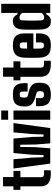

<svg xmlns="http://www.w3.org/2000/svg" viewBox="1122 -1962 850 3134"><g transform="rotate(-90 1547.0 -395.0)"><path d="M287 10Q172.5 10 122.2 -31.5Q72 -73 72 -168V-487H15V-600H73V-770H224V-600H325V-487H222V-151Q222 -124 234.8 -112.5Q247.5 -101 287 -101Q298.5 -101 309.8 -101.5Q321 -102 335 -102V5Q324.5 8 312.5 9Q300.5 10 287 10Z M444 0 363 -600H515L541 -299L548 -110H584L588.5 -299L616 -600H852.5L878.5 -299L883 -110H919L926 -299L953.5 -600H1105.5L1023 0H774L755.5 -234L751.5 -490H716L711.5 -234L693 0Z M1160 -687V-800H1310V-687ZM1160 0V-600H1310V0Z M1565.5 10Q1469 10 1427 -31.5Q1385 -73 1380.5 -168Q1380 -184.5 1380.5 -206.2Q1381 -228 1381.5 -233H1512.5Q1512 -207 1512 -185.5Q1512 -164 1512.5 -152Q1514 -125 1527.8 -113.5Q1541.5 -102 1565.5 -102Q1596.5 -102 1610.5 -113.5Q1624.5 -125 1624.5 -152Q1624.5 -164.5 1624.5 -166.5Q1624.5 -168.5 1624.5 -170.2Q1624.5 -172 1624.5 -184Q1624.5 -199 1617.2 -209.8Q1610 -220.5 1592.5 -225L1521.5 -245Q1476.5 -258 1444 -277.5Q1411.5 -297 1394 -327Q1376.5 -357 1376.5 -401Q1376.5 -408.5 1376.5 -415.5Q1376.5 -422.5 1376.5 -429Q1376.5 -526 1420.5 -568Q1464.5 -610 1572.5 -610Q1670 -610 1711 -569.5Q1752 -529 1756.5 -436Q1757.5 -419.5 1757 -397Q1756.5 -374.5 1755.5 -369H1619.5Q1620 -378 1620.2 -395.2Q1620.5 -412.5 1620.2 -429.2Q1620 -446 1619.5 -453Q1618 -477 1607.8 -487.5Q1597.5 -498 1572.5 -498Q1545.5 -498 1534.5 -487.5Q1523.5 -477 1522.5 -453Q1522 -442 1521.8 -437Q1521.5 -432 1521.5 -414Q1521.5 -395.5 1528.5 -382.5Q1535.5 -369.5 1558.5 -364L1620.5 -349Q1690.5 -332.5 1726.5 -296.8Q1762.5 -261 1762.5 -192Q1762.5 -185.5 1762.5 -178.2Q1762.5 -171 1762.5 -164Q1762.5 -71 1717 -30.5Q1671.5 10 1565.5 10Z M2075 10Q1960.5 10 1910.2 -31.5Q1860 -73 1860 -168V-487H1803V-600H1861V-770H2012V-600H2113V-487H2010V-151Q2010 -124 2022.8 -112.5Q2035.5 -101 2075 -101Q2086.5 -101 2097.8 -101.5Q2109 -102 2123 -102V5Q2112.5 8 2100.5 9Q2088.5 10 2075 10Z M2374.5 10Q2272 10 2225 -31.5Q2178 -73 2172.5 -168Q2171.5 -185 2171 -220.2Q2170.5 -255.5 2170.5 -297Q2170.5 -338.5 2171 -375Q2171.5 -411.5 2172.5 -430Q2179.5 -527 2225.8 -568.5Q2272 -610 2372.5 -610Q2473 -610 2518.5 -569.5Q2564 -529 2568.5 -436Q2569 -425 2569.2 -397.2Q2569.5 -369.5 2569.2 -336.2Q2569 -303 2567.5 -275H2320.5Q2320.5 -243 2321.2 -211.8Q2322 -180.5 2322.5 -152Q2323.5 -125 2335.5 -113.5Q2347.5 -102 2374.5 -102Q2398.5 -102 2409.2 -113.5Q2420 -125 2421.5 -152Q2422.5 -164 2422.5 -185.5Q2422.5 -207 2421.5 -233H2567.5Q2568.5 -228 2569 -206.2Q2569.5 -184.5 2568.5 -168Q2564 -73 2518.8 -31.5Q2473.5 10 2374.5 10ZM2320.5 -378H2422.5Q2422.5 -396 2422.2 -412Q2422 -428 2421.8 -439Q2421.5 -450 2421.5 -453Q2420 -477 2408.8 -487.5Q2397.5 -498 2372.5 -498Q2346.5 -498 2335 -487.5Q2323.5 -477 2322.5 -453Q2322 -435 2321.8 -416.2Q2321.5 -397.5 2320.5 -378Z M2765.5 10Q2703.5 10 2669.8 -29.2Q2636 -68.5 2631.5 -159Q2630.5 -182.5 2630 -220.2Q2629.5 -258 2629.5 -300Q2629.5 -342 2630 -379.8Q2630.5 -417.5 2631.5 -441Q2636 -532 2670.8 -571Q2705.5 -610 2767.5 -610Q2815 -610 2837.8 -590.5Q2860.5 -571 2881.5 -535H2902.5V-800H3052.5V0H2902.5V-65H2881.5Q2860.5 -29 2836.8 -9.5Q2813 10 2765.5 10ZM2827.5 -99Q2848 -99 2870.8 -110.8Q2893.5 -122.5 2902.5 -142V-458Q2893.5 -477.5 2870.8 -489.2Q2848 -501 2827.5 -501Q2804.5 -501 2793.8 -489.5Q2783 -478 2781.5 -454Q2779 -410.5 2778.2 -353.5Q2777.5 -296.5 2778.2 -240.8Q2779 -185 2781.5 -146Q2783 -122 2793.8 -110.5Q2804.5 -99 2827.5 -99Z"/></g></svg>

Font: Big Shoulders Display Thin Black
Style: Regular
Weight: 900
Version: Version 2.002